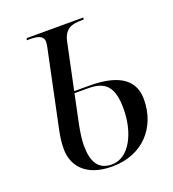

<svg xmlns="http://www.w3.org/2000/svg" viewBox="-132 -816 836 927"><g transform="rotate(-20 286.0 -352.0)"><path d="M287 10C447 10 541 -102 541 -243C541 -332 484 -395 315 -395H238L288 -632C301 -695 341 -704 386 -704H399L401 -714H110L107 -704H120C159 -704 192 -699 192 -664C192 -658 190 -644 188 -636L106 -245C99 -211 95 -184 95 -149C95 -68 147 10 287 10ZM289 0C219 0 192 -48 192 -133C192 -159 197 -197 205 -237L236 -385H305C394 -385 433 -348 433 -234C433 -114 380 0 289 0Z"/></g></svg>

Font: Noto Serif Display
Style: Italic
Weight: 400
Italic angle: -12°
Designer: Monotype Design Team
Foundry: Monotype Imaging Inc.
Version: Version 2.009